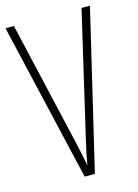

<svg xmlns="http://www.w3.org/2000/svg" viewBox="-110 -776 602 837"><g transform="rotate(-15 190.5 -357.0)"><path d="M381 -714 212 0H166L0 -714H38L167 -155Q173 -126 179 -99.5Q185 -73 190 -44Q195 -73 200.5 -100Q206 -127 213 -156L343 -714Z"/></g></svg>

Font: Noto Sans Gujarati ExtraCondensed ExtraLight
Style: Regular
Weight: 200
Width: 2
Designer: Jelle Bosma - Monotype Design Team, Universal Thirst
Foundry: Monotype Imaging Inc.
Version: Version 2.106; ttfautohint (v1.8.4.7-5d5b)